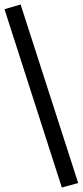

<svg xmlns="http://www.w3.org/2000/svg" viewBox="-38 -773 369 857"><path d="M238 64 -18 -732 54 -753 311 44Z"/></svg>

Font: Nunito Sans 12pt ExtraLight 11pt Medium
Style: Regular
Weight: 500
Version: Version 3.101;gftools[0.9.27]